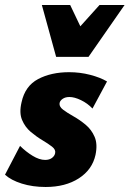

<svg xmlns="http://www.w3.org/2000/svg" viewBox="-24 -731 517 766"><path d="M158 15Q106 15 63 1.5Q20 -12 -4 -34L56 -149Q79 -126 106 -109.5Q133 -93 156 -93Q173 -93 183.5 -101Q194 -109 196 -120Q199 -134 183.5 -146Q168 -158 144.5 -172Q121 -186 98.5 -205Q76 -224 64 -252.5Q52 -281 62 -323Q76 -388 128 -415.5Q180 -443 252 -443Q295 -443 335.5 -432.5Q376 -422 403 -406L345 -298Q325 -319 299 -331.5Q273 -344 253 -344Q237 -344 226.5 -337Q216 -330 214 -321Q211 -306 227.5 -293.5Q244 -281 269 -267Q294 -253 317.5 -233.5Q341 -214 353.5 -185Q366 -156 357 -113Q344 -54 290.5 -19.5Q237 15 158 15ZM200 -504 255 -580 373 -711H473L329 -504ZM200 -504 143 -711H256L318 -581L329 -504Z"/></svg>

Font: Ysabeau Infant Black
Style: Italic
Weight: 900
Italic angle: -12°
Designer: Christian Thalmann (Catharsis Fonts)
Version: Version 2.001;gftools[0.9.30]; featfreeze: ss01,ss02,lnum